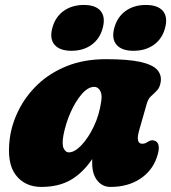

<svg xmlns="http://www.w3.org/2000/svg" viewBox="-20 -722 674 756"><path d="M528 -209Q513 -156 540 -156Q549 -156 554 -159Q559 -162 566.5 -166Q580 -173.5 593 -166Q603 -161 605 -145.2Q607 -129.5 597 -101Q578.5 -48 530.5 -17Q482.5 14 415 14Q383 14 363 -11.2Q343 -36.5 343 -80Q343 -88 343 -95.5Q304.5 -39.5 257.2 -12.8Q210 14 143 14Q78 14 42 -33Q6 -80 18.5 -176.5Q26 -233.5 53.8 -289Q81.5 -344.5 129 -389.8Q176.5 -435 243.8 -462Q311 -489 397 -489Q483 -489 531.2 -478.5Q579.5 -468 598 -448.2Q616.5 -428.5 613 -401Q610 -378.5 598.8 -366.5Q587.5 -354.5 575.5 -344Q563.5 -333.5 558 -314ZM230 -191Q223 -153 230.8 -137.5Q238.5 -122 251 -122Q273.5 -122 300.2 -149.8Q327 -177.5 349.2 -223.8Q371.5 -270 379 -326Q382.5 -351 374 -365.5Q365.5 -380 351 -380Q327 -380 302.2 -351.8Q277.5 -323.5 258.2 -280.2Q239 -237 230 -191ZM261.5 -522Q215.5 -522 195 -545.5Q174.5 -569 186 -612Q197.5 -655 230.5 -678.8Q263.5 -702.5 310 -702.5Q356.5 -702.5 376.2 -678.8Q396 -655 384.5 -612Q373.5 -569.5 340.8 -545.8Q308 -522 261.5 -522ZM505.5 -522Q459.5 -522 439 -545.5Q418.5 -569 430 -612Q441.5 -655 474.5 -678.8Q507.5 -702.5 554 -702.5Q601.5 -702.5 621.5 -678.8Q641.5 -655 630 -612Q619 -569.5 586 -545.8Q553 -522 505.5 -522Z"/></svg>

Font: Fraunces 9pt S100 Black
Style: Italic
Weight: 900
Italic angle: -16°
Version: Version 1.000; ttfautohint (v1.8.3)